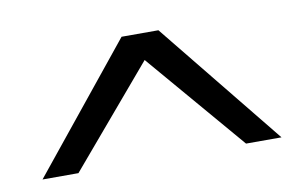

<svg xmlns="http://www.w3.org/2000/svg" viewBox="-42 -807 647 411"><g transform="rotate(-10 281.0 -601.5)"><path d="M321.3 -737.3H241.2L21.5 -465.8H99.6L281.2 -679.7L463.9 -465.8H541Z"/></g></svg>

Font: Gungsuh
Style: Regular
Weight: 400
Version: Version 2.21